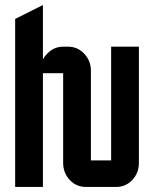

<svg xmlns="http://www.w3.org/2000/svg" viewBox="-20 -740 610 760"><path d="M149.9 0H40V-665L149.9 -720.2V-504.4Q155.8 -516.6 166.5 -527.3Q192.9 -555.2 230 -555.2H250Q287.1 -555.2 313.5 -527.3Q339.8 -499.5 339.8 -460V-105H419.9V-555.2H529.8V-95.2Q529.8 -55.2 503.4 -27.3Q477.5 0 439.9 0H319.8Q282.2 0 256.3 -27.3Q230 -55.2 230 -95.2V-450.2H149.9Z"/></svg>

Font: Horta
Style: Regular
Weight: 600
Width: 3
Version: Version 0.11